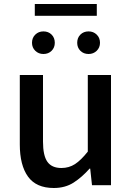

<svg xmlns="http://www.w3.org/2000/svg" viewBox="-20 -926 660 960"><path d="M249 14Q161 14 120 -43Q79 -100 79 -204V-551H195V-218Q195 -148 217 -117Q239 -86 287 -86Q325 -86 355 -105.5Q385 -125 419 -168V-551H535V0H440L431 -83H428Q390 -40 348 -13Q306 14 249 14ZM197 -656Q173 -656 156.5 -672Q140 -688 140 -712Q140 -737 156.5 -753Q173 -769 197 -769Q222 -769 238 -753Q254 -737 254 -712Q254 -688 238 -672Q222 -656 197 -656ZM154 -847V-906H464V-847ZM423 -656Q398 -656 382 -672Q366 -688 366 -712Q366 -737 382 -753Q398 -769 423 -769Q447 -769 463.5 -753Q480 -737 480 -712Q480 -688 463.5 -672Q447 -656 423 -656Z"/></svg>

Font: Noto Sans KR Medium
Style: Regular
Weight: 500
Designer: Ryoko NISHIZUKA  (kana, bopomofo & ideographs); Paul D. Hunt (Latin, Greek & Cyrillic); Sandoll Communications , Soo-you
Foundry: Adobe
Version: Version 2.004-H2;hotconv 1.0.118;makeotfexe 2.5.65603